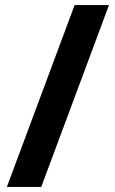

<svg xmlns="http://www.w3.org/2000/svg" viewBox="-20 -734 453 754"><path d="M408 -714 142 0H7L273 -714Z"/></svg>

Font: Noto Sans Adlam Unjoined
Style: Regular
Weight: 400
Designer: Mark Jamra, Neil Patel
Foundry: JamraPatel LLC
Version: Version 3.001